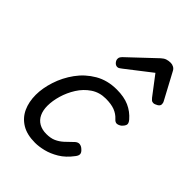

<svg xmlns="http://www.w3.org/2000/svg" viewBox="-246 -951 1081 1081"><g transform="rotate(45 295.0 -410.5)"><path d="M238 19Q173 19 131.5 -6.5Q90 -32 70 -75.5Q50 -119 50 -175Q50 -228 69.5 -288Q89 -348 127 -400.5Q165 -453 221.5 -486Q278 -519 352 -519Q410 -519 450.5 -501Q491 -483 521 -448Q536 -430 531.5 -417.5Q527 -405 515 -394Q502 -384 489 -382.5Q476 -381 463 -396Q444 -417 416 -428Q388 -439 344 -439Q294 -439 255.5 -413Q217 -387 191.5 -346.5Q166 -306 153 -261.5Q140 -217 140 -178Q140 -142 152.5 -115.5Q165 -89 189.5 -75Q214 -61 248 -61Q282 -61 305.5 -71.5Q329 -82 349.5 -100.5Q370 -119 395 -144Q409 -156 423 -153.5Q437 -151 448 -140Q462 -128 463 -116Q464 -104 452 -89Q419 -45 380.5 -22Q342 1 305 10Q268 19 238 19ZM264 -610Q251 -610 241.5 -621Q232 -632 232 -644Q232 -653 236 -659Q240 -665 244 -669L402 -818Q416 -831 430 -835.5Q444 -840 460 -840Q473 -840 484.5 -833.5Q496 -827 502 -814L584 -661Q588 -654 589 -649Q590 -644 590 -639Q590 -627 575.5 -618.5Q561 -610 551 -610Q541 -610 535.5 -615Q530 -620 525 -626L439 -739L292 -625Q286 -621 279 -615.5Q272 -610 264 -610Z"/></g></svg>

Font: Playwrite BE VLG
Style: Regular
Weight: 400
Designer: Veronika Burian, José Scaglione
Foundry: TypeTogether
Version: Version 1.002